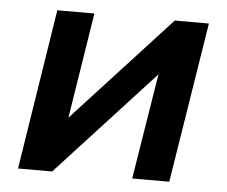

<svg xmlns="http://www.w3.org/2000/svg" viewBox="-42 -536 688 583"><g transform="rotate(5 302.0 -244.5)"><path d="M33 0 110 -489H223L172 -167L468 -489H572L494 0H381L433 -322L137 0Z"/></g></svg>

Font: Nunito Sans
Style: Bold Italic
Weight: 700
Italic angle: -9°
Designer: Vernon Adams
Foundry: Vernon Adams
Version: Version 3.006; ttfautohint (v1.8.3)